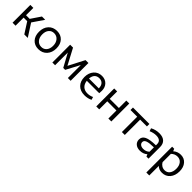

<svg xmlns="http://www.w3.org/2000/svg" viewBox="367 -1976 3677 3677"><g transform="rotate(45 2205.5 -137.5)"><path d="M83 0V-482H164V-284H263L397 -482H486L331 -255L495 0H401L261 -219H164V0Z M788 10Q685 10 624 -57Q563 -124 563 -236Q563 -351 628 -421.5Q693 -492 800 -492Q903 -492 964.5 -425.5Q1026 -359 1026 -247Q1026 -132 960.5 -61Q895 10 788 10ZM799 -60Q866 -60 906 -108Q946 -156 946 -236Q946 -319 902.5 -370.5Q859 -422 789 -422Q722 -422 682.5 -374Q643 -326 643 -246Q643 -163 686 -111.5Q729 -60 799 -60Z M1161 0V-482H1239L1410 -159L1578 -482H1656V0H1581V-352L1434 -74H1382L1235 -344V0Z M2039 10Q1924 10 1857.5 -57Q1791 -124 1791 -239Q1791 -350 1853.5 -421Q1916 -492 2016 -492Q2105 -492 2160 -435.5Q2215 -379 2215 -288Q2215 -249 2211 -219H1875Q1884 -141 1930.5 -98Q1977 -55 2053 -55Q2119 -55 2179 -84L2197 -26Q2130 10 2039 10ZM2010 -424Q1949 -424 1914 -386.5Q1879 -349 1874 -279H2140Q2140 -348 2106 -386Q2072 -424 2010 -424Z M2350 0V-486H2430V-285H2678V-486H2758V0H2678V-218H2430V0Z M3044 0V-415H2862V-482H3307V-415H3123V0Z M3538 10Q3464 10 3419.5 -28.5Q3375 -67 3375 -131Q3375 -208 3449 -243.5Q3523 -279 3685 -281V-313Q3685 -420 3555 -420Q3483 -420 3408 -387L3388 -446Q3470 -492 3571 -492Q3665 -492 3715 -445.5Q3765 -399 3765 -313V0H3709L3690 -45Q3629 10 3538 10ZM3455 -140Q3455 -104 3484 -82Q3513 -60 3561 -60Q3637 -60 3685 -108V-226Q3563 -225 3509 -205Q3455 -185 3455 -140Z M3923 217V-482H3979L3999 -434Q4063 -492 4152 -492Q4245 -492 4302 -425.5Q4359 -359 4359 -250Q4359 -133 4297.5 -61.5Q4236 10 4135 10Q4054 10 4003 -41V217ZM4131 -422Q4057 -422 4003 -368V-143Q4023 -105 4059 -82.5Q4095 -60 4139 -60Q4204 -60 4241.5 -109Q4279 -158 4279 -240Q4279 -323 4238.5 -372.5Q4198 -422 4131 -422Z"/></g></svg>

Font: Cantarell
Style: Regular
Weight: 400
Designer: Dave Crossland, Nikolaus Waxweiler, Florian Fecher, Jacques Le Bailly, Eben Sorkin, Alexei Vanyashin, Alexios Zavras, Em
Version: Version 0.303